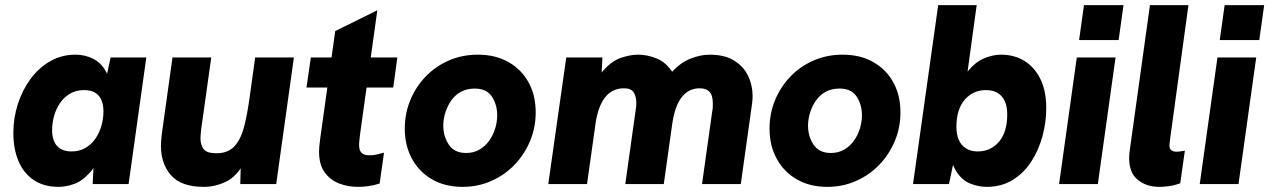

<svg xmlns="http://www.w3.org/2000/svg" viewBox="-20 -717 4945 748"><path d="M208 11Q151 11 111.5 -15.5Q72 -42 52 -89.5Q32 -137 32 -199Q32 -257 49.5 -311.5Q67 -366 99 -409.5Q131 -453 175.5 -478.5Q220 -504 274 -504Q311 -504 343 -488Q375 -472 393.5 -437Q412 -402 407 -343L384 -369L411 -493H550L481 0H341L347 -122L383 -148Q361 -79 330.5 -45Q300 -11 268 0Q236 11 208 11ZM258 -127Q290 -127 313.5 -141Q337 -155 352.5 -178Q368 -201 375.5 -228.5Q383 -256 383 -283Q383 -310 374.5 -328.5Q366 -347 349.5 -356.5Q333 -366 308 -366Q276 -366 252.5 -352Q229 -338 213.5 -315Q198 -292 190.5 -264.5Q183 -237 183 -210Q183 -184 191.5 -165Q200 -146 217 -136.5Q234 -127 258 -127Z M774 11Q686 11 646.5 -34Q607 -79 607 -149Q607 -160 608 -170.5Q609 -181 610 -192L652 -493H803L764 -215Q763 -205 762 -195Q761 -185 761 -178Q761 -153 773 -136.5Q785 -120 823 -120Q870 -120 895 -149Q920 -178 932 -227Q944 -276 952 -334L974 -493H1125L1056 0H916L919 -108L934 -87Q902 -29 860 -9Q818 11 774 11Z M1375 11Q1335 11 1300.5 -2.5Q1266 -16 1244.5 -46Q1223 -76 1223 -126Q1223 -136 1224 -147.5Q1225 -159 1228 -181L1286 -596L1450 -677L1383 -196Q1382 -186 1380.5 -174Q1379 -162 1379 -151Q1379 -132 1388 -122Q1397 -112 1420 -112Q1434 -112 1447 -115Q1460 -118 1476 -122L1459 -2Q1437 5 1416 8Q1395 11 1375 11ZM1174 -376 1191 -493H1528L1512 -376Z M1782 11Q1715 11 1664.5 -17.5Q1614 -46 1585.5 -97.5Q1557 -149 1557 -216Q1557 -275 1578.5 -327Q1600 -379 1638.5 -419Q1677 -459 1729 -481.5Q1781 -504 1842 -504Q1910 -504 1960.5 -475.5Q2011 -447 2039 -396.5Q2067 -346 2067 -279Q2067 -220 2045 -167.5Q2023 -115 1984.5 -75Q1946 -35 1894 -12Q1842 11 1782 11ZM1796 -121Q1825 -121 1847.5 -134Q1870 -147 1885.5 -168.5Q1901 -190 1909 -216Q1917 -242 1917 -268Q1917 -309 1896.5 -340.5Q1876 -372 1829 -372Q1799 -372 1776 -359.5Q1753 -347 1738 -325.5Q1723 -304 1715 -278.5Q1707 -253 1707 -227Q1707 -186 1728.5 -153.5Q1750 -121 1796 -121Z M2116 0 2186 -493H2327L2320 -364L2280 -333Q2299 -407 2331.5 -443.5Q2364 -480 2400 -492Q2436 -504 2465 -504Q2501 -504 2536.5 -490Q2572 -476 2597 -440Q2622 -404 2624 -337L2527 -303Q2554 -386 2591 -429Q2628 -472 2668.5 -488Q2709 -504 2744 -504Q2804 -504 2841 -480.5Q2878 -457 2895 -420.5Q2912 -384 2912 -343Q2912 -336 2911.5 -329Q2911 -322 2910 -314L2866 0H2715L2755 -285Q2757 -293 2757 -300.5Q2757 -308 2757 -314Q2757 -346 2744 -359.5Q2731 -373 2706 -373Q2663 -373 2636 -338.5Q2609 -304 2599 -235L2566 0H2416L2456 -285Q2458 -296 2458.5 -302.5Q2459 -309 2459 -316Q2459 -339 2449.5 -356Q2440 -373 2411 -373Q2365 -373 2337.5 -338Q2310 -303 2300 -235L2267 0Z M3203 11Q3136 11 3085.5 -17.5Q3035 -46 3006.5 -97.5Q2978 -149 2978 -216Q2978 -275 2999.5 -327Q3021 -379 3059.5 -419Q3098 -459 3150 -481.5Q3202 -504 3263 -504Q3331 -504 3381.5 -475.5Q3432 -447 3460 -396.5Q3488 -346 3488 -279Q3488 -220 3466 -167.5Q3444 -115 3405.5 -75Q3367 -35 3315 -12Q3263 11 3203 11ZM3217 -121Q3246 -121 3268.5 -134Q3291 -147 3306.5 -168.5Q3322 -190 3330 -216Q3338 -242 3338 -268Q3338 -309 3317.5 -340.5Q3297 -372 3250 -372Q3220 -372 3197 -359.5Q3174 -347 3159 -325.5Q3144 -304 3136 -278.5Q3128 -253 3128 -227Q3128 -186 3149.5 -153.5Q3171 -121 3217 -121Z M3824 11Q3792 11 3759.5 -2Q3727 -15 3704.5 -51Q3682 -87 3678 -156L3703 -122L3677 0H3537L3635 -697H3785L3740 -369L3709 -351Q3726 -410 3753.5 -443Q3781 -476 3814.5 -490Q3848 -504 3880 -504Q3931 -504 3970.5 -480Q4010 -456 4033 -409.5Q4056 -363 4056 -296Q4056 -240 4041 -185.5Q4026 -131 3997 -86.5Q3968 -42 3924.5 -15.5Q3881 11 3824 11ZM3789 -127Q3815 -127 3836 -137Q3857 -147 3872.5 -165.5Q3888 -184 3896 -210.5Q3904 -237 3904 -271Q3904 -302 3894.5 -323Q3885 -344 3866.5 -355Q3848 -366 3821 -366Q3795 -366 3774 -356Q3753 -346 3737.5 -327.5Q3722 -309 3714 -282.5Q3706 -256 3706 -223Q3706 -193 3715.5 -171.5Q3725 -150 3744 -138.5Q3763 -127 3789 -127Z M4106 0 4175 -493H4326L4257 0ZM4184 -561 4203 -697H4357L4338 -561Z M4497 11Q4446 11 4412.5 -16.5Q4379 -44 4379 -100Q4379 -107 4379.5 -114.5Q4380 -122 4381 -129L4460 -697H4610L4539 -179Q4538 -169 4537 -162Q4536 -155 4536 -151Q4536 -136 4544 -131Q4552 -126 4563 -126Q4571 -126 4580 -127.5Q4589 -129 4596 -130L4578 -3Q4553 6 4532 8.5Q4511 11 4497 11Z M4654 0 4723 -493H4874L4805 0ZM4732 -561 4751 -697H4905L4886 -561Z"/></svg>

Font: Hanken Grotesk Black
Style: Italic
Weight: 900
Italic angle: -8°
Designer: Alfredo Marco Pradil
Foundry: Hanken Design Co.
Version: Version 3.013